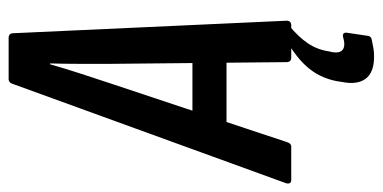

<svg xmlns="http://www.w3.org/2000/svg" viewBox="-269 -454 887 445"><g transform="rotate(-90 174.5 -231.5)"><path d="M-20 0Q-30 0 -28 -11L202 -644Q205 -655 214 -655H309Q320 -655 320 -644L349 -11Q349 0 338 0H264Q253 0 253 -11L249 -420Q249 -456 249 -490Q249 -524 250 -559H248Q238 -524 227 -490Q216 -456 204 -420L68 -11Q65 0 57 0ZM99 -150 126 -229H262L264 -150ZM266 192Q229 192 214.5 172.5Q200 153 207 118L209 105Q217 64 244 34.5Q271 5 321 -21L339 -6Q312 16 297 38Q282 60 278 87L276 96Q272 123 295 123Q299 123 303.5 122Q308 121 312 120Q317 119 319.5 121.5Q322 124 321 130L314 177Q313 186 303 187Q294 189 285 190.5Q276 192 266 192Z"/></g></svg>

Font: Sofia Sans Extra Condensed SemiBold
Style: Italic
Weight: 600
Italic angle: -9°
Designer: Botio Nikoltchev, Ani Petrova
Foundry: lettersoup
Version: Version 4.101